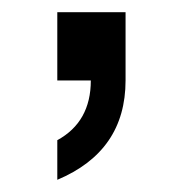

<svg xmlns="http://www.w3.org/2000/svg" viewBox="-20 -132 300 315"><path d="M74 -112H186V0Q186 116 74 163V98Q129 68 129 0H74Z"/></svg>

Font: Varela
Style: Regular
Weight: 400
Designer: Joe Prince
Foundry: Joe Prince
Version: Version 1.000